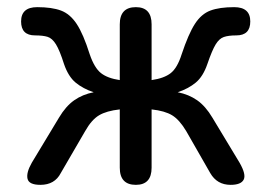

<svg xmlns="http://www.w3.org/2000/svg" viewBox="-20 -517 771 537"><path d="M93 0Q61 0 57 -17Q53 -34 69 -62L145 -188Q164 -220 187.5 -236.5Q211 -253 242 -259Q212 -269 191.5 -286Q171 -303 159 -338Q147 -376 136.5 -393Q126 -410 113 -414Q100 -418 78 -418Q39 -418 39 -457Q39 -497 84 -497Q125 -497 150.5 -487.5Q176 -478 194.5 -450Q213 -422 231 -365Q244 -327 262.5 -312.5Q281 -298 315 -293V-449Q315 -497 360 -497Q404 -497 404 -449V-293Q439 -298 457.5 -312.5Q476 -327 488 -365Q507 -422 525 -450Q543 -478 568.5 -487.5Q594 -497 635 -497Q680 -497 680 -457Q680 -418 641 -418Q619 -418 606 -413.5Q593 -409 583 -392.5Q573 -376 560 -338Q548 -303 527.5 -286Q507 -269 477 -259Q508 -253 531.5 -236.5Q555 -220 574 -188L650 -62Q669 -29 661.5 -14.5Q654 0 625 0Q587 0 568 -33L501 -150Q482 -182 461.5 -194.5Q441 -207 404 -211V-48Q404 0 360 0Q315 0 315 -48V-211Q278 -207 257 -194.5Q236 -182 218 -150L150 -33Q133 0 93 0Z"/></svg>

Font: Zen Maru Gothic Medium
Style: Regular
Weight: 500
Designer: Yoshimichi Ohira
Foundry: Positype
Version: Version 1.001